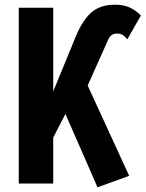

<svg xmlns="http://www.w3.org/2000/svg" viewBox="-20 -783 621 819"><path d="M60 0V-750H207V-393L304 -629Q333 -698 370.5 -730.5Q408 -763 471 -763Q506 -763 532 -751.5Q558 -740 581 -717L523 -615Q513 -628 503 -634Q493 -640 479 -640Q465 -640 456 -633Q447 -626 442 -615L354 -418L531 -33L396 16L259 -297L207 -196V0Z"/></svg>

Font: Freeman
Style: Regular
Weight: 400
Designer: Vernon Adams, Aoife Mooney, Rodrigo Fuenzalida
Foundry: Rodrigo Fuenzalida
Version: Version 1.000; ttfautohint (v1.8.4.7-5d5b)